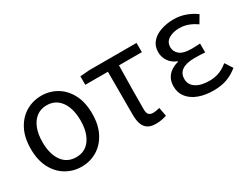

<svg xmlns="http://www.w3.org/2000/svg" viewBox="-64 -941 1709 1339"><g transform="rotate(-30 790.5 -272.0)"><path d="M299.1 13.4Q231.4 13.4 174.9 -20Q118.4 -53.3 85 -117Q51.6 -180.6 51.6 -271Q51.6 -362.5 85 -426.3Q118.4 -490 174.9 -523.4Q231.4 -556.8 299.1 -556.8Q367.2 -556.8 423.2 -523.4Q479.2 -490 512.6 -426.3Q546 -362.5 546 -271Q546 -180.6 512.6 -117Q479.2 -53.3 423.2 -20Q367.2 13.4 299.1 13.4ZM299.1 -62.9Q371.7 -62.9 411.7 -119.5Q451.8 -176.2 451.8 -271Q451.8 -333.8 433.9 -380.8Q416 -427.8 381.8 -454.2Q347.7 -480.5 299.1 -480.5Q250.8 -480.5 216.2 -454.2Q181.6 -427.8 163.7 -380.8Q145.8 -333.8 145.8 -271Q145.8 -176.2 185.8 -119.5Q225.9 -62.9 299.1 -62.9Z M896.8 13.4Q855.9 13.4 831.8 -2.4Q807.7 -18.1 797.1 -48.5Q786.5 -78.8 786.5 -122.3V-469H604.4V-537.6L681.5 -543.4H1059.9V-469H875.7Q873.9 -377.1 872.8 -287.7Q871.7 -198.3 871.7 -116.3Q871.7 -87.6 883 -75.2Q894.3 -62.9 917 -62.9Q930.5 -62.9 943.7 -65.2Q956.9 -67.5 970.4 -71.3L983.6 -1.1Q967.8 4.4 945.1 8.9Q922.4 13.4 896.8 13.4Z M1360.9 13.4Q1294 13.4 1242 -6.1Q1190 -25.6 1160.8 -62.4Q1131.6 -99.1 1131.6 -149.6Q1131.6 -188.8 1146.7 -215.9Q1161.9 -243 1187.6 -260Q1213.3 -277 1244.2 -284.4V-289.4Q1202.5 -305.2 1180.4 -338.7Q1158.2 -372.2 1158.2 -410.5Q1158.2 -460.1 1186.8 -492.5Q1215.4 -524.8 1262.5 -540.8Q1309.5 -556.8 1365.4 -556.8Q1414.6 -556.8 1458.9 -540.9Q1503.3 -524.9 1540.8 -497.6L1504.5 -436Q1472.8 -458.9 1439.2 -471.2Q1405.6 -483.6 1368.1 -483.6Q1317.9 -483.6 1283.3 -462.4Q1248.7 -441.2 1248.7 -399.5Q1248.7 -362.5 1278.4 -339Q1308 -315.5 1373.3 -315.5Q1389.5 -315.5 1405.7 -316.3Q1421.9 -317.2 1441.5 -318.2V-246.5Q1417.7 -248.5 1397.4 -249.1Q1377.1 -249.7 1356.5 -249.7Q1289.9 -249.7 1256.3 -226.5Q1222.6 -203.3 1222.6 -157.8Q1222.6 -112.1 1262 -86Q1301.4 -59.8 1370.4 -59.8Q1409.7 -59.8 1445.5 -72.1Q1481.3 -84.5 1519 -115.2L1558.5 -54.4Q1509.6 -16.3 1463.6 -1.4Q1417.6 13.4 1360.9 13.4Z"/></g></svg>

Font: Noto Sans SC Thin
Style: Regular
Weight: 100
Designer: Ryoko NISHIZUKA 西塚涼子 (kana, bopomofo & ideographs); Paul D. Hunt (Latin, Greek & Cyrillic); Sandoll Communications 산돌커뮤니
Foundry: Adobe
Version: Version 2.004-H2;hotconv 1.0.118;makeotfexe 2.5.65603